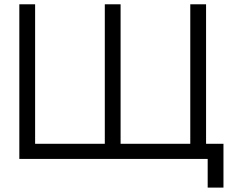

<svg xmlns="http://www.w3.org/2000/svg" viewBox="-20 -740 1070 894"><path d="M947 133.5V0H70V-720H143.5V-70.5H468V-720H541.5V-70.5H866V-720H939.5V-70.5H1020.5V133.5Z"/></svg>

Font: Vela Sans
Style: Regular
Weight: 400
Designer: Principal design: Mikhail Sharanda - project Manrope.
Design modification: Ravid Balaliev
Foundry: Mikhail Sharanda
Version: Version 1.001;August 23, 2023;FontCreator 14.0.0.2901 64-bit